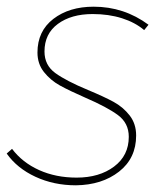

<svg xmlns="http://www.w3.org/2000/svg" viewBox="-25 -544 492 574"><path d="M-5 -85 11 -99Q42 -58 92 -35.5Q142 -13 204 -13Q272 -13 316 -46Q360 -79 360 -135Q360 -176 327.5 -200Q295 -224 230 -252Q182 -273 154 -288.5Q126 -304 106.5 -328.5Q87 -353 87 -387Q87 -451 134.5 -487.5Q182 -524 255 -524Q346 -524 419 -470L406 -454Q379 -477 339.5 -489.5Q300 -502 252 -502Q188 -502 148 -472.5Q108 -443 108 -390Q108 -349 140.5 -325.5Q173 -302 238 -275Q286 -255 314.5 -239.5Q343 -224 362.5 -199Q382 -174 382 -139Q382 -71 331 -31Q280 9 202 10Q136 10 81 -15.5Q26 -41 -5 -85Z"/></svg>

Font: TypoPRO Montserrat
Style: Italic
Weight: 250
Italic angle: -11.3°
Designer: Julieta Ulanovsky
Foundry: Julieta Ulanovsky
Version: Version 6.001